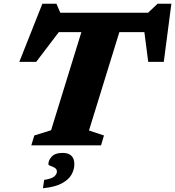

<svg xmlns="http://www.w3.org/2000/svg" viewBox="-20 -775 934 1024"><path d="M534.5 -52.5 519 0H147L163 -52.5L252.5 -80.5L414 -603.5H293.5L173 -445H83L206 -755H281L301.5 -707H769.5L820.5 -755H894L853.5 -445H770.5L750 -603.5H616.5L454.5 -79ZM238 101Q238 79.5 256.2 60Q274.5 40.5 313.5 40.5Q376.5 40.5 376.5 101Q376.5 128.5 361.8 155.5Q347 182.5 310.5 202.5Q274 222.5 209 229L215.5 184.5Q257 178 270.2 165.5Q283.5 153 283.5 140Q283.5 127 272.2 120.2Q261 113.5 249.5 109.8Q238 106 238 101Z"/></svg>

Font: Newsreader 6pt
Style: Bold Italic
Weight: 700
Italic angle: -17°
Designer: Hugues Gentile
Foundry: Production Type
Version: Version 1.003; ttfautohint (v1.8.3)